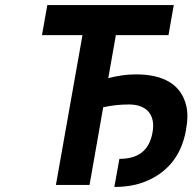

<svg xmlns="http://www.w3.org/2000/svg" viewBox="-20 -731 776 759"><path d="M490 -318C556 -318 596 -281 583 -208C570 -133 523 -103 452 -103L432 8C478 8 518 1 551 -12C632 -43 696 -107 715 -216C722 -253 723 -286 716 -314C696 -397 626 -437 518 -437C479 -437 442 -431 408 -422L438 -592H646L667 -711H167L146 -592H306L201 0H334L388 -307C421 -314 452 -318 490 -318Z"/></svg>

Font: Asimov
Style: NarIt
Weight: 500
Designer: Google
Version: Version 2.000980; 2014